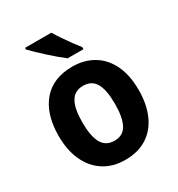

<svg xmlns="http://www.w3.org/2000/svg" viewBox="-183 -884 937 1012"><g transform="rotate(-30 285.5 -378.0)"><path d="M529 -274Q529 -189 501 -125Q473 -61 418.5 -25.5Q364 10 284 10Q210 10 155.5 -25Q101 -60 71.5 -124Q42 -188 42 -274Q42 -406 105 -481Q168 -556 287 -556Q358 -556 413 -523.5Q468 -491 498.5 -428Q529 -365 529 -274ZM186 -274Q186 -191 209.5 -148.5Q233 -106 286 -106Q338 -106 361 -148.5Q384 -191 384 -274Q384 -357 361 -398.5Q338 -440 285 -440Q233 -440 209.5 -398.5Q186 -357 186 -274ZM281 -766Q294 -744 312.5 -716.5Q331 -689 350.5 -662.5Q370 -636 384 -619V-606H288Q271 -619 247.5 -638.5Q224 -658 200 -680Q176 -702 155 -722Q134 -742 121 -756V-766Z"/></g></svg>

Font: Noto Sans Arabic SemCond
Style: Bold
Weight: 700
Width: 4
Designer: Monotype Design Team, Nadine Chahine, Nizar Qandah and Khaled Hosny
Foundry: Monotype Imaging Inc.
Version: Version 2.012; ttfautohint (v1.8.4.7-5d5b)